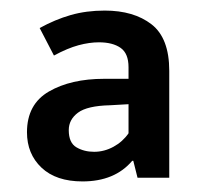

<svg xmlns="http://www.w3.org/2000/svg" viewBox="-20 -610 386 363"><path d="M55 -557Q84 -573 113.5 -581.5Q143 -590 178 -590Q233 -590 266.5 -564Q300 -538 300 -476V-274H240L232 -306H230Q197 -267 136 -267Q86 -267 58.5 -293Q31 -319 31 -360Q31 -413 72.5 -437Q114 -461 177 -461H223V-483Q223 -509 208 -519.5Q193 -530 167 -530Q149 -530 128.5 -524.5Q108 -519 82 -505ZM223 -413 188 -411Q145 -410 127.5 -397Q110 -384 110 -364Q110 -340 124.5 -331.5Q139 -323 158 -323Q177 -323 194.5 -332.5Q212 -342 223 -358Z"/></svg>

Font: Mukta SemiBold
Style: Regular
Weight: 600
Designer: Girish Dalvi and Yashodeep Gholap
Foundry: Ek Type
Version: Version 2.538;PS 1.002;hotconv 16.6.51;makeotf.lib2.5.65220;